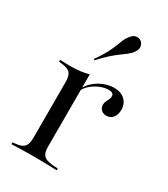

<svg xmlns="http://www.w3.org/2000/svg" viewBox="-167 -740 714 817"><g transform="rotate(30 189.5 -331.0)"><path d="M129 -2.4Q100.8 -2.4 76.2 -1.6Q51.6 -0.8 25 0V-8.9L38.7 -10.5Q68.5 -12.9 80.6 -25.8Q92.7 -38.7 92.7 -69.4V-206.5H165.3V-69.4Q165.3 -48.4 170.6 -36.3Q175.8 -24.2 187.9 -18.5Q200 -12.9 221 -10.5L247.6 -8.9V0Q227.4 -0.8 208.5 -1.2Q189.5 -1.6 170.2 -2Q150.8 -2.4 129 -2.4ZM92.7 -206.5V-345.2Q92.7 -375.8 81 -388.3Q69.4 -400.8 37.1 -404L25 -405.6V-414.5Q41.9 -413.7 52.8 -413.3Q63.7 -412.9 74.2 -412.9Q100.8 -412.9 124.2 -415.7Q147.6 -418.5 165.3 -424.2V-414.5V-206.5ZM313.7 -306.5Q297.6 -306.5 287.9 -316.1Q278.2 -325.8 278.2 -340.3Q278.2 -350.8 282.3 -358.5Q286.3 -366.1 289.9 -373.8Q293.5 -381.5 293.5 -389.5Q293.5 -407.3 268.5 -407.3Q249.2 -407.3 228.2 -398.8Q207.3 -390.3 190.3 -376.6Q173.4 -362.9 164.5 -346L163.7 -356.5Q181.5 -387.9 215.7 -407.3Q250 -426.6 284.7 -426.6Q317.7 -426.6 337.5 -408.5Q357.3 -390.3 357.3 -359.7Q357.3 -335.5 345.2 -321Q333.1 -306.5 313.7 -306.5ZM152.4 -485.5 147.6 -489.5Q178.2 -533.1 191.1 -561.3Q204 -589.5 210.9 -608.9Q217.7 -628.2 229.8 -643.5Q242.7 -660.5 256.9 -662.1Q271 -663.7 281.5 -655.6Q291.9 -646.8 293.5 -632.7Q295.2 -618.5 282.3 -601.6Q273.4 -590.3 262.1 -581.5Q250.8 -572.6 235.5 -561.7Q220.2 -550.8 200 -533.1Q179.8 -515.3 152.4 -485.5Z"/></g></svg>

Font: Playfair 144pt SemiCondensed Light
Style: Regular
Weight: 300
Width: 4
Designer: Claus Eggers Sørensen
Foundry: Claus Eggers Sørensen
Version: Version 2.203